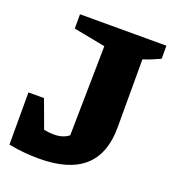

<svg xmlns="http://www.w3.org/2000/svg" viewBox="-124 -752 770 858"><g transform="rotate(20 260.5 -322.5)"><path d="M13 -2V-250H87L136 -117Q161 -112 182 -112Q228 -112 254 -134L261 -560L110 -589V-657H521V-595Q504 -587 483.5 -578.5Q463 -570 441 -563V-239Q441 12 158 12Q125 12 89 9Q53 6 13 -2Z"/></g></svg>

Font: Piazzolla ExtraBold
Style: Regular
Weight: 800
Designer: Juan Pablo del Peral
Foundry: Huerta Tipografica
Version: Version 1.330